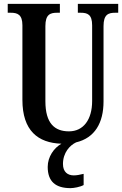

<svg xmlns="http://www.w3.org/2000/svg" viewBox="-20 -734 632 994"><path d="M345 240C362 240 395 234 413 224V166C393 171 376 174 362 174C330 174 306 156 306 115C306 56 342 18 374 3C471 -20 516 -98 516 -209V-599C516 -659 541 -668 576 -668H592V-714H383V-668H398C433 -668 457 -659 457 -603V-211C457 -115 412 -54 337 -54C263 -54 215 -95 215 -210V-599C215 -659 240 -668 275 -668H290V-714H20V-668H36C70 -668 96 -659 96 -603V-217C96 -58 176 6 298 10C259 32 227 78 227 130C227 206 268 240 345 240Z"/></svg>

Font: Noto Serif Sinhala ExtraCondensed SemiBold
Style: Regular
Weight: 600
Width: 2
Designer: Jelle Bosma - Monotype Design Team
Foundry: Monotype Imaging Inc.
Version: Version 2.007